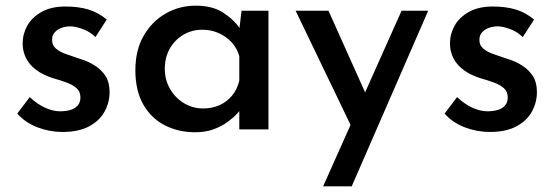

<svg xmlns="http://www.w3.org/2000/svg" viewBox="-20 -457 1964 678"><path d="M201 9Q155 9 112 -7.5Q69 -24 41 -56L85 -114Q112 -89 139.5 -76.5Q167 -64 192 -64Q212 -64 228 -68.5Q244 -73 254 -84Q264 -95 264 -113Q264 -134 250 -146Q236 -158 214 -166Q192 -174 167 -181Q114 -198 87 -229.5Q60 -261 60 -304Q60 -337 76.5 -366.5Q93 -396 127 -415Q161 -434 211 -434Q257 -434 292 -423.5Q327 -413 357 -388L317 -326Q299 -344 274.5 -353.5Q250 -363 230 -364Q212 -364 197 -358.5Q182 -353 173 -342.5Q164 -332 164 -318Q163 -298 177.5 -285.5Q192 -273 215 -265.5Q238 -258 260 -250Q291 -241 315 -225.5Q339 -210 353 -188Q367 -166 367 -132Q367 -95 349 -62.5Q331 -30 294 -10.5Q257 9 201 9Z M669 10Q610 10 562 -14.5Q514 -39 486 -88Q458 -137 458 -209Q458 -280 487.5 -331Q517 -382 565.5 -409.5Q614 -437 671 -437Q731 -437 769.5 -411.5Q808 -386 830 -352L823 -336L833 -419H928V0H825V-105L836 -80Q832 -72 819 -57.5Q806 -43 784.5 -27Q763 -11 734.5 -0.5Q706 10 669 10ZM697 -74Q730 -74 756 -86Q782 -98 800 -120Q818 -142 825 -172V-259Q817 -287 798 -307.5Q779 -328 752.5 -340Q726 -352 694 -352Q658 -352 628 -334.5Q598 -317 580 -286Q562 -255 562 -214Q562 -175 580.5 -143Q599 -111 630 -92.5Q661 -74 697 -74Z M1121 201 1398 -419H1492L1222 201ZM1227 3 1024 -419H1140L1306 -49Z M1710 9Q1664 9 1621 -7.5Q1578 -24 1550 -56L1594 -114Q1621 -89 1648.5 -76.5Q1676 -64 1701 -64Q1721 -64 1737 -68.5Q1753 -73 1763 -84Q1773 -95 1773 -113Q1773 -134 1759 -146Q1745 -158 1723 -166Q1701 -174 1676 -181Q1623 -198 1596 -229.5Q1569 -261 1569 -304Q1569 -337 1585.5 -366.5Q1602 -396 1636 -415Q1670 -434 1720 -434Q1766 -434 1801 -423.5Q1836 -413 1866 -388L1826 -326Q1808 -344 1783.5 -353.5Q1759 -363 1739 -364Q1721 -364 1706 -358.5Q1691 -353 1682 -342.5Q1673 -332 1673 -318Q1672 -298 1686.5 -285.5Q1701 -273 1724 -265.5Q1747 -258 1769 -250Q1800 -241 1824 -225.5Q1848 -210 1862 -188Q1876 -166 1876 -132Q1876 -95 1858 -62.5Q1840 -30 1803 -10.5Q1766 9 1710 9Z"/></svg>

Font: Josefin Sans Thin Medium
Style: Regular
Weight: 500
Version: Version 2.000